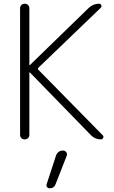

<svg xmlns="http://www.w3.org/2000/svg" viewBox="-20 -750 614 1033"><path d="M88 -25V-705Q88 -716 95 -723Q102 -730 113 -730Q124 -730 131 -723Q138 -716 138 -705V-400Q138 -399 139 -399L141 -400L458 -708Q482 -730 513 -730Q522 -730 525 -722Q528 -714 522 -708L187 -386Q181 -380 187 -374L533 -22Q539 -16 535 -8Q531 0 523 0Q492 0 470 -22L141 -360Q140 -361 139 -361Q138 -361 138 -360V-25Q138 -14 131 -7Q124 0 113 0Q102 0 95 -7Q88 -14 88 -25ZM281 88Q291 60 320 60Q330 60 336.5 69Q343 78 339 88L279 241Q271 263 247 263Q238 263 233 256Q228 249 231 241Z"/></svg>

Font: Rounded Mplus 1c Light
Style: Regular
Weight: 300
Version: Version 1.059.20150529